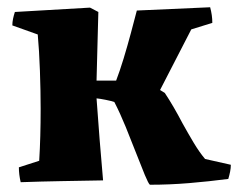

<svg xmlns="http://www.w3.org/2000/svg" viewBox="-20 -497 656 529"><path d="M393 12Q389 9 379 -15Q369 -39 355.5 -74Q342 -109 326.5 -147Q311 -185 295 -216Q286 -219 271 -222Q256 -225 246 -226Q250 -169 254.5 -112.5Q259 -56 264 0Q207 1 150.5 2Q94 3 37 5Q32 -16 32 -36L88 -54Q90 -86 91 -122.5Q92 -159 92 -197Q92 -246 90 -302Q88 -358 84 -402L14 -427Q14 -436 16 -445.5Q18 -455 21 -464L228 -476L251 -464L250 -428Q249 -391 248 -351.5Q247 -312 246 -275H300Q310 -301 320.5 -335.5Q331 -370 340.5 -405.5Q350 -441 357 -468L559 -477Q565 -455 565 -434L507 -416L421 -249L434 -241Q446 -223 458.5 -201.5Q471 -180 483 -157Q498 -130 513.5 -104Q529 -78 545 -59L616 -43Q616 -34 614 -24Q612 -14 609 -4Q555 3 501 7.5Q447 12 393 12Z"/></svg>

Font: Labrada ExtraBold
Style: Regular
Weight: 800
Designer: Mercedes Jáuregui
Foundry: Omnibus-Type Team
Version: Version 1.000; ttfautohint (v1.8.4.7-5d5b)